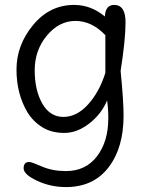

<svg xmlns="http://www.w3.org/2000/svg" viewBox="-20 -530 598 780"><path d="M408 -234V-387Q353 -445 286.5 -445Q220 -445 170.5 -385.5Q121 -326 121 -244.5Q121 -163 152 -109Q183 -55 237.5 -55Q292 -55 338 -106Q384 -157 408 -234ZM406 -463Q408 -510 444 -510Q490 -510 490 -439.5Q490 -369 470 -242Q482 -120 482 -60Q482 71 420.5 150.5Q359 230 248 230Q186 230 131 204.5Q76 179 76 153.5Q76 128 99 128Q108 128 150.5 146.5Q193 165 248 165Q328 165 374 105Q420 45 420 -50Q420 -89 415 -122Q393 -68 343.5 -29Q294 10 241.5 10Q189 10 152 -13Q115 -36 92 -73Q47 -148 47 -247.5Q47 -347 114.5 -428.5Q182 -510 281 -510Q350 -510 406 -463Z"/></svg>

Font: Delius
Style: Regular
Weight: 400
Designer: Natalia Raices
Foundry: Natalia Raices
Version: Version 1.001